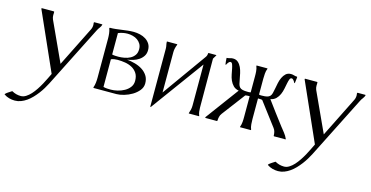

<svg xmlns="http://www.w3.org/2000/svg" viewBox="-141 -735 2433 1260"><g transform="rotate(15 1075.5 -105.0)"><path d="M370.1 -414.1 371.6 -417 373.5 -418H425.8L428.2 -416.5Q424.8 -403.3 416.3 -392.8Q407.7 -382.3 401.9 -370.1L191.4 46.9Q182.6 64 171.1 83Q159.7 102.1 145.5 120.6Q131.3 139.2 115.2 156Q99.1 172.9 80.8 185.8Q62.5 198.7 42.5 206.3Q22.5 213.9 1 213.9Q-18.6 213.9 -37.4 208.7Q-56.2 203.6 -72.3 192.4L-73.2 189.5Q-64 179.7 -52.7 172.9Q-41.5 166 -30.8 158.7H-28.8Q-1 174.8 31.7 174.8Q49.3 174.8 66.2 164.3Q83 153.8 98.4 137Q113.8 120.1 127.7 99.1Q141.6 78.1 153.3 56.6Q165 35.2 174.3 15.6Q183.6 -3.9 190.4 -17.6L14.6 -413.1V-416.5L17.1 -418H98.1L99.6 -417H100.6Q101.1 -416.5 101.1 -413.1Q101.1 -409.7 101.1 -405.8Q101.1 -401.9 100.8 -398.2Q100.6 -394.5 100.6 -393.6Q100.6 -386.7 101.8 -379.6Q103 -372.6 106 -365.7L229.5 -96.7L363.8 -366.2Q371.6 -381.3 371.6 -399.4Q371.6 -406.7 370.1 -414.1Z M480.5 -409.2Q500.5 -409.2 520.3 -411.4Q540 -413.6 560.1 -416.5Q580.1 -419.4 599.9 -421.6Q619.6 -423.8 639.6 -423.8Q661.1 -423.8 682.9 -418.7Q704.6 -413.6 721.9 -402.6Q739.3 -391.6 750.2 -374.3Q761.2 -356.9 761.2 -332Q761.2 -308.6 750.2 -291.7Q739.3 -274.9 722.4 -263.4Q705.6 -252 684.8 -245.6Q664.1 -239.3 644.5 -236.3Q670.9 -233.9 698.2 -226.6Q725.6 -219.2 748.3 -205.1Q771 -190.9 785.4 -169.2Q799.8 -147.5 799.8 -116.2Q799.8 -89.8 782.5 -68.4Q765.1 -46.9 739.7 -31.7Q714.4 -16.6 685.8 -8.3Q657.2 0 634.8 0H480.5L479 -1L478 -3.9Q483.9 -20 485.8 -37.1Q487.8 -54.2 487.8 -71.3V-337.9Q487.8 -355 485.8 -372.1Q483.9 -389.2 478 -405.3V-405.8ZM541 -23.4Q553.7 -20 566.4 -19.3Q579.1 -18.6 591.8 -18.6Q612.8 -18.6 637.2 -24.4Q661.6 -30.3 682.6 -42Q703.6 -53.7 717.5 -72Q731.4 -90.3 731.4 -115.2Q731.4 -146.5 718.3 -166.7Q705.1 -187 684.1 -198.7Q663.1 -210.4 637 -214.8Q610.8 -219.2 585 -219.2Q573.7 -219.2 562.7 -217.5Q551.8 -215.8 541 -211.4ZM541 -243.7Q551.8 -241.2 562.5 -240.7Q573.2 -240.2 584 -240.2Q603.5 -240.2 624.8 -244.1Q646 -248 663.3 -257.3Q680.7 -266.6 691.9 -282.5Q703.1 -298.3 703.1 -322.8Q703.1 -343.3 694.3 -358.2Q685.5 -373 671.6 -382.8Q657.7 -392.6 639.9 -397.2Q622.1 -401.9 604 -401.9Q571.8 -401.9 541 -389.2Z M1196.8 -2.9V0H1127L1126.5 -2.9Q1131.3 -15.6 1134.3 -29.1Q1137.2 -42.5 1137.2 -56.6V-335.4L875 23.4L873.5 24.4L871.1 21V-371.6Q871.1 -383.8 868.4 -395.3Q865.7 -406.7 865.7 -418.9Q866.7 -418.9 866.9 -419.2Q867.2 -419.4 868.2 -419.4H933.1Q935.5 -419.4 936.5 -418.9V-415.5Q931.2 -402.8 928 -389.6Q924.8 -376.5 924.8 -362.8V-88.4L1138.2 -387.2Q1147 -398.9 1147 -414.1L1149.9 -417H1200.7L1203.1 -415.5L1187 -388.7L1188 -56.6Q1188 -43 1189.7 -29.3Q1191.4 -15.6 1196.8 -2.9Z M1540 -239.3Q1545.4 -237.3 1551.8 -237.3H1559.1Q1581.5 -237.3 1594.2 -240.5Q1606.9 -243.7 1614.3 -251.2Q1621.6 -258.8 1625 -272.2Q1628.4 -285.6 1632.3 -306.2Q1635.3 -322.3 1639.4 -342.8Q1643.6 -363.3 1651.9 -381.3Q1660.2 -399.4 1673.6 -411.6Q1687 -423.8 1709 -423.8Q1719.7 -423.8 1729.7 -420.4Q1739.7 -417 1750.5 -417L1752 -415Q1752 -404.8 1750 -394.5Q1748 -384.3 1747.6 -374L1745.6 -371.6L1743.7 -372.6Q1742.2 -375.5 1739.7 -379.9Q1737.3 -384.3 1734.1 -388.2Q1731 -392.1 1727.3 -394.8Q1723.6 -397.5 1719.7 -397.5Q1710.9 -397.5 1706.5 -386.2Q1702.1 -375 1698.7 -357.9Q1695.3 -340.8 1691.2 -320.1Q1687 -299.3 1679 -280.8Q1670.9 -262.2 1656.7 -248Q1642.6 -233.9 1619.6 -229.5Q1647.9 -190.9 1676.3 -152.8Q1704.6 -114.7 1733.9 -76.7Q1748 -58.6 1762.2 -41Q1776.4 -23.4 1785.6 -2L1783.2 0H1705.1L1703.1 -2.9Q1703.1 -16.1 1700 -29.1Q1696.8 -42 1688.5 -52.7L1569.3 -210.4Q1562 -212.9 1554.7 -212.6Q1547.4 -212.4 1540 -212.9V-72.8Q1540 -57.6 1541.5 -37.8Q1543 -18.1 1549.3 -3.9V-1L1547.9 0H1475.6L1474.6 -1V-3.9Q1477.5 -11.2 1479.5 -20Q1481.4 -28.8 1482.2 -37.8Q1482.9 -46.9 1483.2 -55.9Q1483.4 -64.9 1483.4 -72.8V-212.9H1476.1Q1470.7 -212.9 1465.1 -212.4Q1459.5 -211.9 1454.1 -210.4L1335 -52.7Q1327.1 -42.5 1324 -29.1Q1320.8 -15.6 1320.8 -2.9L1317.9 0H1240.2L1238.3 -2V-4.9L1404.3 -229.5Q1380.9 -233.9 1366.9 -248Q1353 -262.2 1344.7 -280.8Q1336.4 -299.3 1332.5 -320.1Q1328.6 -340.8 1325.2 -357.9Q1321.8 -375 1317.4 -386.2Q1313 -397.5 1304.2 -397.5Q1300.3 -397.5 1296.6 -394.8Q1293 -392.1 1289.8 -388.2Q1286.6 -384.3 1284.2 -379.9Q1281.7 -375.5 1280.3 -372.6L1277.8 -371.6L1275.9 -374Q1274.9 -384.3 1273.4 -394.5Q1272 -404.8 1272 -415L1272.9 -417Q1283.7 -417 1293.5 -420.4Q1303.2 -423.8 1314 -423.8Q1335.4 -423.8 1349.1 -411.6Q1362.8 -399.4 1371.1 -381.3Q1379.4 -363.3 1383.8 -342.8Q1388.2 -322.3 1391.1 -306.2Q1394.5 -286.1 1397.9 -272.7Q1401.4 -259.3 1408.4 -251.5Q1415.5 -243.7 1428.5 -240.5Q1441.4 -237.3 1463.4 -237.3H1469.7Q1477.5 -237.3 1483.4 -239.3V-346.7Q1483.4 -354.5 1483.2 -363.5Q1482.9 -372.6 1482.2 -381.6Q1481.4 -390.6 1479.5 -399.4Q1477.5 -408.2 1474.6 -415.5V-418.9H1475.6L1476.6 -419.4H1546.4Q1547.4 -419.4 1547.9 -419.2Q1548.3 -418.9 1549.3 -418.9V-415.5Q1543 -401.4 1541.5 -381.6Q1540 -361.8 1540 -346.7Z M2158.7 -414.1 2160.2 -417 2162.1 -418H2214.4L2216.8 -416.5Q2213.4 -403.3 2204.8 -392.8Q2196.3 -382.3 2190.4 -370.1L1980 46.9Q1971.2 64 1959.7 83Q1948.2 102.1 1934.1 120.6Q1919.9 139.2 1903.8 156Q1887.7 172.9 1869.4 185.8Q1851.1 198.7 1831.1 206.3Q1811 213.9 1789.6 213.9Q1770 213.9 1751.2 208.7Q1732.4 203.6 1716.3 192.4L1715.3 189.5Q1724.6 179.7 1735.8 172.9Q1747.1 166 1757.8 158.7H1759.8Q1787.6 174.8 1820.3 174.8Q1837.9 174.8 1854.7 164.3Q1871.6 153.8 1887 137Q1902.3 120.1 1916.3 99.1Q1930.2 78.1 1941.9 56.6Q1953.6 35.2 1962.9 15.6Q1972.2 -3.9 1979 -17.6L1803.2 -413.1V-416.5L1805.7 -418H1886.7L1888.2 -417H1889.2Q1889.6 -416.5 1889.6 -413.1Q1889.6 -409.7 1889.6 -405.8Q1889.6 -401.9 1889.4 -398.2Q1889.2 -394.5 1889.2 -393.6Q1889.2 -386.7 1890.4 -379.6Q1891.6 -372.6 1894.5 -365.7L2018.1 -96.7L2152.3 -366.2Q2160.2 -381.3 2160.2 -399.4Q2160.2 -406.7 2158.7 -414.1Z"/></g></svg>

Font: CAT Linz
Style: Regular
Weight: 400
Designer: Peter Wiegel
Foundry: Peter Wiegel
Version: Version 1.08